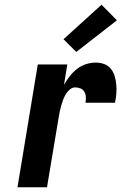

<svg xmlns="http://www.w3.org/2000/svg" viewBox="-20 -793 540 813"><path d="M54 0 140 -520H265L251 -434Q262 -453 275.5 -470.5Q289 -488 306.5 -501.5Q324 -515 344.5 -521.5Q365 -528 386 -528Q405 -528 422 -521.5Q439 -515 450 -501Q461 -487 466 -469.5Q471 -452 472.5 -433.5Q474 -415 472.5 -396Q471 -377 467 -358H342Q344 -370 343.5 -382Q343 -394 337.5 -404Q332 -414 321 -418.5Q310 -423 298 -423Q286 -423 275.5 -414Q265 -405 258.5 -394Q252 -383 247.5 -371Q243 -359 239.5 -347Q236 -335 233.5 -323Q231 -311 229 -299L179 0ZM303 -573 249 -627 410 -773 475 -707Z"/></svg>

Font: Iosevka SS04 Extrabold
Style: Italic
Weight: 800
Italic angle: -9°
Monospace: yes
Designer: Belleve Invis
Foundry: Belleve Invis
Version: Version 19.0.0; ttfautohint (v1.8.4)